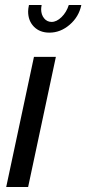

<svg xmlns="http://www.w3.org/2000/svg" viewBox="-20 -750 346 770"><path d="M255.9 -730H306.2Q296.4 -682.6 259.5 -650.9Q222.7 -619.1 178.2 -619.1Q139.6 -619.1 116.2 -642.8Q92.8 -666.5 92.8 -704.1Q92.8 -714.8 96.2 -730H147Q145 -718.3 145 -712.9Q145 -691.4 156.7 -676.8Q168.5 -662.1 187 -662.1Q207 -662.1 226.8 -681.4Q246.6 -700.7 255.9 -730ZM116.2 -522H204.1L92.8 0H4.9Z"/></svg>

Font: Rawline Medium
Style: Italic
Weight: 500
Italic angle: -12°
Designer: Matt McInerney, Pablo Impallari, Rodrigo Fuenzalida
Foundry: Matt McInerney, Pablo Impallari, Rodrigo Fuenzalida
Version: Version 4.020;PS 004.020;hotconv 1.0.88;makeotf.lib2.5.64775